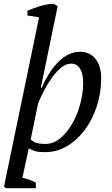

<svg xmlns="http://www.w3.org/2000/svg" viewBox="-20 -782 582 1002"><path d="M97 146Q132 152 167 171V200H10L1 191L184 -692L123 -701V-726Q156 -740 192.5 -751Q229 -762 261 -762L281 -750L193 -324H197Q215 -364 236.5 -398Q258 -432 283 -457.5Q308 -483 337 -497.5Q366 -512 399 -512Q421 -512 441 -503.5Q461 -495 476 -477.5Q491 -460 499.5 -434Q508 -408 508 -374Q508 -297 485 -227Q462 -157 422.5 -104Q383 -51 330 -19.5Q277 12 216 12Q199 12 187 11Q175 10 166 7.5Q157 5 148.5 1Q140 -3 130 -8ZM352 -450Q323 -450 297 -427.5Q271 -405 248.5 -373Q226 -341 208 -305.5Q190 -270 179 -243L140 -54Q154 -42 169.5 -36.5Q185 -31 219 -31Q259 -31 294.5 -60.5Q330 -90 356.5 -136Q383 -182 398.5 -238.5Q414 -295 414 -350Q414 -398 397.5 -424Q381 -450 352 -450Z"/></svg>

Font: PTSerifItalic
Style: Italic
Weight: 400
Italic angle: -12°
Designer: A.Korolkova, O.Umpeleva, V.Yefimov
Foundry: ParaType Ltd
Version: Version 1.000W OFL